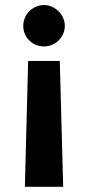

<svg xmlns="http://www.w3.org/2000/svg" viewBox="-20 -557 347 756"><path d="M215.4 -317.1H90.8L77.9 178.6H228.8ZM71.5 -454.8Q71.5 -433.2 82.3 -414.4Q93.1 -395.6 112.2 -384.8Q131.2 -374.1 153.4 -374.1Q174.9 -374.1 193.7 -384.8Q212.5 -395.6 223.9 -414.4Q235.2 -433.2 235.2 -454.8Q235.2 -476.9 223.9 -495.7Q212.5 -514.5 193.7 -525.8Q174.9 -537.1 153.4 -537.1Q131.2 -537.1 112.2 -525.8Q93.1 -514.5 82.3 -495.7Q71.5 -476.9 71.5 -454.8Z"/></svg>

Font: WEMIX Pretendard Variable
Style: Regular
Weight: 400
Designer: Base glyphs from Inter by Rasmus Andersson; Hangeul glyphs from Noto Sans CJK(Source Han Sans) by Jang Soo-young and Kan
Foundry: Kil Hyung-jin
Version: Version 1.000;Glyphs 3.2 (3208)